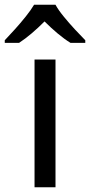

<svg xmlns="http://www.w3.org/2000/svg" viewBox="-60 -786 378 806"><path d="M173 0H85V-536H173ZM173 -766Q185 -744 207.5 -716.5Q230 -689 254.5 -662.5Q279 -636 298 -617V-606H236Q210 -622 182 -645.5Q154 -669 127 -696Q100 -669 73 -646Q46 -623 20 -606H-40V-617Q-21 -637 2.5 -663Q26 -689 48 -716.5Q70 -744 83 -766Z"/></svg>

Font: Noto Sans Nag Mundari
Style: Regular
Weight: 400
Designer: Muthu Nedumaran
Version: Version 1.000; ttfautohint (v1.8.4.7-5d5b)